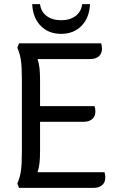

<svg xmlns="http://www.w3.org/2000/svg" viewBox="-20 -910 560 930"><path d="M490 -50Q490 -26 474.5 -13Q459 0 433 0H72L64 -21Q77 -51 81.5 -83.5Q86 -116 86 -177V-523Q86 -584 81.5 -616.5Q77 -649 64 -679L72 -700H470Q474 -688 474 -674Q474 -650 458.5 -637Q443 -624 417 -624H162Q169 -602 171.5 -578.5Q174 -555 174 -523V-396H438Q442 -384 442 -370Q442 -346 426.5 -333Q411 -320 385 -320H174V-177Q174 -145 171.5 -121.5Q169 -98 162 -76H486Q490 -64 490 -50ZM136 -890H174Q178 -854 205.5 -833Q233 -812 276 -812Q319 -812 346.5 -833Q374 -854 378 -890H416Q413 -824 375 -785Q337 -746 276 -746Q215 -746 177 -785Q139 -824 136 -890Z"/></svg>

Font: Thasadith
Style: Bold
Weight: 700
Designer: Cadson Demak Co.,Ltd.
Foundry: Cadson Demak Co.,Ltd.
Version: Version 1.000; ttfautohint (v1.6)